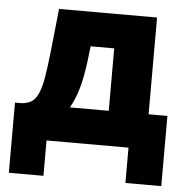

<svg xmlns="http://www.w3.org/2000/svg" viewBox="-49 -574 749 763"><g transform="rotate(5 325.0 -192.0)"><path d="M14 -139H41Q64 -141 79.5 -150.5Q95 -160 106 -184Q117 -208 124 -249Q131 -290 138 -354L156 -525H547V-139H622V141H479V0H152V141H14ZM388 -139V-388H294L287 -329Q279 -264 266 -219Q253 -174 233 -139Z"/></g></svg>

Font: Oxford Sans
Style: Regular
Weight: 800
Designer: Matt McInerney, Pablo Impallari, Rodrigo Fuenzalida
Foundry: Matt McInerney, Pablo Impallari, Rodrigo Fuenzalida
Version: Version 3.000g; ttfautohint (v1.5) -l 8 -r 28 -G 28 -x 14 -D